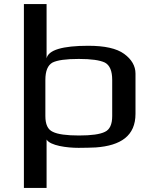

<svg xmlns="http://www.w3.org/2000/svg" viewBox="-20 -720 764 948"><path d="M534 -147C534 -106 522 -80 498 -69C474 -57 432 -51 370 -51C308 -51 265 -57 241 -69C216 -80 204 -106 204 -147V-325C204 -370 216 -398 239 -411C263 -423 306 -429 369 -429C430 -429 473 -423 498 -411C522 -398 534 -370 534 -325ZM368 10C401 10 429 9 453 8C576 -1 649 -49 649 -158V-357C649 -394 630 -427 593 -454C556 -481 497 -494 416 -494C288 -494 219 -473 210 -432V-700H98V208H210V-31C228 -1 310 10 368 10Z"/></svg>

Font: Gamestation Extended
Style: Regular
Weight: 400
Width: 7
Designer: Jonas Hecksher
Foundry: Jonas Hecksher, Playtypeª, e-types AS
Version: Version 1.003